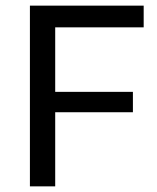

<svg xmlns="http://www.w3.org/2000/svg" viewBox="-20 -661 556 681"><path d="M175.8 0V-262.9H451.4V-335.2H175.8V-564H489.6V-641H86.1V0Z"/></svg>

Font: Estedad-VF-FD Black
Style: Regular
Weight: 900
Designer: Amin Abedi
Version: Version 4.000